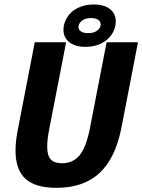

<svg xmlns="http://www.w3.org/2000/svg" viewBox="-20 -853 654 882"><path d="M239.3 9.8Q142.1 9.8 96.7 -32Q51.3 -73.7 51.3 -161.1Q51.3 -204.1 62 -257.8L139.6 -658.7H283.7L206.1 -259.3Q196.8 -212.9 196.8 -179.2Q196.8 -137.7 213.4 -120.4Q230 -103 265.1 -103Q315.4 -103 345.7 -139.9Q376 -176.8 393.1 -264.2L469.7 -658.7H613.8L537.6 -265.1Q509.8 -125.5 436.8 -57.9Q363.8 9.8 239.3 9.8ZM372.6 -637.7Q325.7 -637.7 298.6 -658.9Q271.5 -680.2 271.5 -716.8Q271.5 -745.6 288.6 -773.4Q305.7 -801.3 338.1 -816.9Q370.6 -832.5 410.6 -832.5Q457 -832.5 484.4 -812Q511.7 -791.5 511.7 -753.9Q511.7 -723.1 493.7 -695.6Q475.6 -668 443.8 -652.8Q412.1 -637.7 372.6 -637.7ZM442.4 -740.2Q442.4 -754.9 430.2 -762.5Q418 -770 398.4 -770Q370.1 -770 355.2 -756.8Q340.3 -743.7 340.3 -729.5Q340.3 -716.3 352.1 -708.5Q363.8 -700.7 384.8 -700.7Q410.6 -700.7 426.5 -712.4Q442.4 -724.1 442.4 -740.2Z"/></svg>

Font: Cousine
Style: Bold Italic
Weight: 700
Italic angle: -12°
Monospace: yes
Designer: Steve Matteson
Foundry: Ascender Corporation
Version: Version 1.20